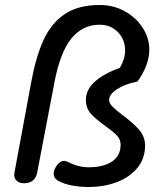

<svg xmlns="http://www.w3.org/2000/svg" viewBox="-20 -744 671 769"><path d="M211 -21Q195 -31 195 -49Q195 -65 208.5 -82.5Q222 -100 237 -100Q239 -100 251 -96Q293 -74 335 -74Q394 -74 428.5 -97Q463 -120 463 -164Q463 -186 448 -201.5Q433 -217 400 -241Q363 -267 343.5 -289Q324 -311 324 -344Q324 -385 360.5 -417.5Q397 -450 460 -472Q481 -508 481 -542Q481 -586 452 -615.5Q423 -645 379 -645Q311 -645 266 -590Q221 -535 198 -414L129 -53Q125 -32 111.5 -21Q98 -10 77 -10Q58 -10 47.5 -19.5Q37 -29 37 -44L38 -53L105 -415Q124 -518 155 -585Q186 -652 240 -688Q294 -724 379 -724Q435 -724 480.5 -698.5Q526 -673 552 -632Q578 -591 578 -546Q578 -513 565 -479.5Q552 -446 530 -417Q481 -408 449 -387Q417 -366 417 -344Q417 -331 430 -317.5Q443 -304 471 -283Q513 -252 537 -224.5Q561 -197 561 -161Q561 -110 531 -72.5Q501 -35 449 -15Q397 5 333 5Q303 5 269 -1Q235 -7 211 -21Z"/></svg>

Font: Mali Medium
Style: Italic
Weight: 500
Italic angle: -10°
Version: Version 1.000; ttfautohint (v1.6)